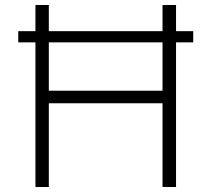

<svg xmlns="http://www.w3.org/2000/svg" viewBox="-20 -750 848 770"><path d="M175.8 0H122.1V-580.1H53.2V-625H122.1V-730H175.8V-625H631.8V-730H686V-625H754.9V-580.1H686V0H631.8V-335.9H175.8ZM175.8 -386.2H631.8V-580.1H175.8Z"/></svg>

Font: Sora ExtraLight
Style: Regular
Weight: 200
Designer: Jonathan Barnbrook, Julián Moncada
Foundry: Barnbrook Fonts
Version: Version 2.000